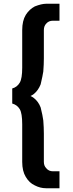

<svg xmlns="http://www.w3.org/2000/svg" viewBox="-20 -800 386 1020"><path d="M213 -490V-640Q213 -662 226 -675Q239 -690 261 -690H296V-780H224Q201 -780 165 -766Q136 -751 117 -721Q98 -690 98 -640V-440Q98 -383 85 -361Q71 -337 45 -330V-250Q71 -243 85 -220Q98 -198 98 -140V60Q98 109 117 140Q136 172 165 185Q194 200 224 200H296V110H261Q239 110 226 94Q213 81 213 60V-90Q213 -122 210 -160Q207 -185 196 -229Q184 -261 159 -280Q133 -300 88 -300V-280Q133 -280 159 -300Q183 -319 196 -352Q207 -399 210 -420Q213 -457 213 -490Z"/></svg>

Font: NM-font
Style: Medium
Weight: 500
Designer: ""
Foundry: ""
Version: ""